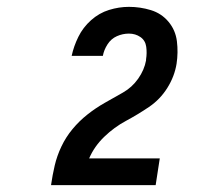

<svg xmlns="http://www.w3.org/2000/svg" viewBox="-20 -838 616 560"><path d="M129 -298H434L446 -376H240Q255 -411 284 -439Q313 -467 347.5 -485.5Q382 -504 414.5 -526Q447 -548 468 -581.5Q489 -615 495 -652Q500 -685 496 -717.5Q492 -750 471.5 -774.5Q451 -799 420 -808.5Q389 -818 356 -818Q327 -818 298 -809Q269 -800 245.5 -779Q222 -758 208.5 -730.5Q195 -703 189 -675H280Q283 -692 293.5 -708.5Q304 -725 321 -732.5Q338 -740 356 -740Q375 -740 389.5 -730Q404 -720 406.5 -701.5Q409 -683 406 -665V-662Q401 -634 383 -608.5Q365 -583 338.5 -568Q312 -553 285.5 -538Q259 -523 235 -504Q211 -485 191.5 -461.5Q172 -438 159 -410.5Q146 -383 139.5 -355Q133 -327 129 -299Z"/></svg>

Font: Iosevka Sparkle SmBdObl
Style: Regular
Weight: 600
Italic angle: -9°
Designer: Belleve Invis
Foundry: Belleve Invis
Version: Version 4.5.0; ttfautohint (v1.8.3)